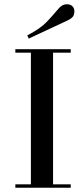

<svg xmlns="http://www.w3.org/2000/svg" viewBox="-20 -881 394 901"><path d="M52 -634V-650H312V-634H229V-16H312V0H52V-16H125V-634ZM115 -700 108 -715Q170 -747 200 -779Q230 -811 249 -834Q260 -848 270.5 -854.5Q281 -861 295 -861Q310 -861 319.5 -852Q329 -843 329 -828Q329 -810 320.5 -801Q312 -792 295 -784Z"/></svg>

Font: Elsie
Style: Regular
Weight: 400
Designer: Alejandro Inler
Foundry: Alejandro Inler
Version: 1.001